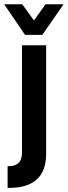

<svg xmlns="http://www.w3.org/2000/svg" viewBox="-61 -746 326 924"><path d="M-24.4 53.7H-18.6Q12.7 53.7 28.3 38.1Q44.9 22.5 44.9 -12.7V-528.3H161.1V-5.9Q161.1 158.2 -17.6 158.2H-24.4ZM-41 -725.6H45.9L102.5 -647.5L158.2 -725.6H245.1L142.6 -578.1H59.6Z"/></svg>

Font: Dinish Condensed
Style: Bold
Weight: 700
Width: 3
Designer: Bert Driehuis
Foundry: Playbeing
Version: Version 3.006; git-39231f3c-release